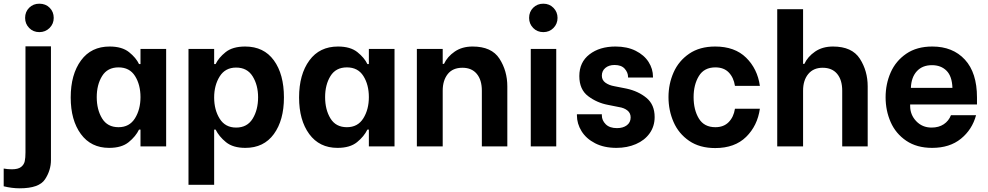

<svg xmlns="http://www.w3.org/2000/svg" viewBox="-64 -793 5352 1040"><path d="M-44 216V120Q-22 124 0 124Q34 124 50 111.5Q66 99 70 80.5Q74 62 74 33V-542H212V74Q212 129 180 178Q148 227 43 227Q0 227 -44 216ZM94 -751Q116 -773 149 -773Q183 -773 205 -751Q227 -729 227 -696Q227 -664 204.5 -641.5Q182 -619 149 -619Q116 -619 94 -641.5Q72 -664 72 -696Q72 -729 94 -751Z M375 -466Q430 -541 530 -541Q597 -541 635 -510.5Q673 -480 689 -446H697V-528H836V0H697V-91H689Q671 -54 633 -23Q595 8 527 8Q429 8 374 -67Q319 -142 319 -265Q319 -390 375 -466ZM460 -267Q460 -199 489 -151.5Q518 -104 578 -104Q637 -104 667 -152Q697 -200 697 -267Q697 -334 667.5 -381Q638 -428 578 -428Q518 -428 489 -381Q460 -334 460 -267Z M957 208V-528H1096V-446H1104Q1120 -480 1158 -510.5Q1196 -541 1264 -541Q1365 -541 1419.5 -466Q1474 -391 1474 -265Q1474 -142 1419.5 -67Q1365 8 1265 8Q1198 8 1160 -23Q1122 -54 1104 -91H1096V208ZM1096 -265Q1096 -198 1126 -150Q1156 -102 1215 -102Q1275 -102 1304.5 -150Q1334 -198 1334 -266Q1334 -332 1304.5 -379.5Q1275 -427 1215 -427Q1156 -427 1126 -379Q1096 -331 1096 -265Z M1612 -466Q1667 -541 1767 -541Q1834 -541 1872 -510.5Q1910 -480 1926 -446H1934V-528H2073V0H1934V-91H1926Q1908 -54 1870 -23Q1832 8 1764 8Q1666 8 1611 -67Q1556 -142 1556 -265Q1556 -390 1612 -466ZM1697 -267Q1697 -199 1726 -151.5Q1755 -104 1815 -104Q1874 -104 1904 -152Q1934 -200 1934 -267Q1934 -334 1904.5 -381Q1875 -428 1815 -428Q1755 -428 1726 -381Q1697 -334 1697 -267Z M2334 -528V-447H2341Q2359 -486 2399 -513.5Q2439 -541 2496 -541Q2599 -541 2641.5 -475Q2684 -409 2684 -325V0H2546V-302Q2546 -360 2518.5 -393Q2491 -426 2441 -426Q2388 -426 2361 -391.5Q2334 -357 2334 -302V0H2194V-528Z M2811 -528H2949V0H2811ZM2824 -751Q2846 -773 2879 -773Q2912 -773 2934 -750.5Q2956 -728 2956 -696Q2956 -664 2934 -641.5Q2912 -619 2879 -619Q2846 -619 2824 -641.5Q2802 -664 2802 -696Q2802 -729 2824 -751Z M3061 -168V-174H3196V-168Q3196 -141 3217 -120Q3238 -99 3278 -99Q3311 -99 3331.5 -114.5Q3352 -130 3352 -157Q3352 -181 3334 -195Q3316 -209 3289 -213L3229 -225Q3170 -236 3122 -272Q3074 -308 3074 -381Q3074 -456 3129 -498.5Q3184 -541 3270 -541Q3333 -541 3379 -518Q3425 -495 3449 -457.5Q3473 -420 3473 -377V-373H3338V-376Q3338 -400 3320 -420.5Q3302 -441 3265 -441Q3234 -441 3215 -425Q3196 -409 3196 -383Q3196 -359 3215.5 -345Q3235 -331 3264 -326L3330 -313Q3394 -299 3438 -262.5Q3482 -226 3482 -159Q3482 -109 3455 -71Q3428 -33 3380.5 -12.5Q3333 8 3275 8Q3208 8 3159.5 -17Q3111 -42 3086 -82.5Q3061 -123 3061 -168Z M3557 -267Q3557 -338 3584.5 -400.5Q3612 -463 3669 -502Q3726 -541 3810 -541Q3916 -541 3977.5 -480.5Q4039 -420 4052 -328H3917Q3910 -373 3883.5 -400.5Q3857 -428 3811 -428Q3750 -428 3721.5 -381Q3693 -334 3693 -267Q3693 -198 3721.5 -151Q3750 -104 3811 -104Q3856 -104 3883 -131.5Q3910 -159 3917 -204H4052Q4039 -112 3977.5 -51.5Q3916 9 3810 9Q3726 9 3669 -30Q3612 -69 3584.5 -132Q3557 -195 3557 -267Z M4286 -743V-447H4293Q4311 -486 4351 -513.5Q4391 -541 4448 -541Q4551 -541 4593.5 -475Q4636 -409 4636 -325V0H4498V-302Q4498 -360 4470.5 -393Q4443 -426 4392 -426Q4342 -426 4314 -392Q4286 -358 4286 -302V0H4146V-743Z M4733 -266Q4733 -338 4760.5 -400.5Q4788 -463 4845 -502Q4902 -541 4986 -541Q5097 -541 5162.5 -470Q5228 -399 5228 -265V-227H4866V-219Q4866 -171 4899 -136.5Q4932 -102 4982 -102Q5021 -102 5048 -120Q5075 -138 5087 -169H5223Q5202 -91 5141 -41.5Q5080 8 4985 8Q4902 8 4845 -30.5Q4788 -69 4760.5 -131.5Q4733 -194 4733 -266ZM4870 -317H5095Q5093 -380 5063 -410Q5033 -440 4984 -440Q4932 -440 4902 -407Q4872 -374 4870 -317Z"/></svg>

Font: Lopes Sans
Style: Bold
Weight: 700
Designer: Gabriel Lam, Diego Maldonado
Foundry: TypeRant, Foresti Design
Version: Version 4.000